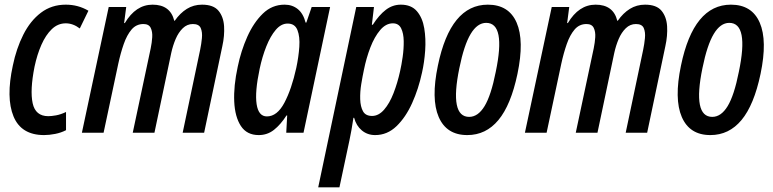

<svg xmlns="http://www.w3.org/2000/svg" viewBox="-20 -569 3314 823"><path d="M169 10Q71 10 38 -70Q5 -150 35 -288Q50 -361 80 -420.5Q110 -480 155.5 -514.5Q201 -549 262 -549Q315 -549 359 -523L322 -447Q293 -469 262 -469Q228 -469 202 -444Q176 -419 157.5 -377Q139 -335 128 -283Q108 -182 120 -126.5Q132 -71 187 -71Q200 -71 220 -74.5Q240 -78 263 -89V-11Q242 0 216.5 5Q191 10 169 10Z M331 0 446 -539H521L512 -470H515Q562 -549 634 -549Q710 -549 727 -480H729Q752 -513 781 -531Q810 -549 846 -549Q895 -549 916.5 -523Q938 -497 940.5 -456.5Q943 -416 933 -371L855 0H763L838 -356Q843 -380 845.5 -405.5Q848 -431 840.5 -448.5Q833 -466 807 -466Q782 -466 763.5 -448Q745 -430 733 -402Q721 -374 714 -342L642 0H549L626 -362Q631 -386 632.5 -409.5Q634 -433 626 -449.5Q618 -466 595 -466Q564 -466 544 -442.5Q524 -419 510.5 -380.5Q497 -342 487 -296L424 0Z M1089 10Q1038 10 1012.5 -29Q987 -68 984 -134Q981 -200 999 -283Q1013 -351 1040 -411.5Q1067 -472 1106.5 -510.5Q1146 -549 1200 -549Q1233 -549 1256.5 -530Q1280 -511 1290 -472H1293L1316 -539H1395L1281 0H1207L1211 -74H1208Q1183 -35 1154.5 -12.5Q1126 10 1089 10ZM1124 -70Q1168 -70 1199 -128.5Q1230 -187 1250 -278Q1260 -325 1263 -368.5Q1266 -412 1255 -440Q1244 -468 1213 -468Q1185 -468 1162 -441Q1139 -414 1121.5 -370Q1104 -326 1093 -274Q1072 -175 1080 -122.5Q1088 -70 1124 -70Z M1344 234 1507 -539H1583L1574 -463H1578Q1605 -505 1634 -527Q1663 -549 1698 -549Q1743 -549 1767 -521Q1791 -493 1798.5 -448Q1806 -403 1802.5 -352.5Q1799 -302 1789 -258Q1774 -188 1746.5 -127Q1719 -66 1679.5 -28Q1640 10 1588 10Q1555 10 1531 -10Q1507 -30 1498 -64H1495Q1487 -10 1478 32L1435 234ZM1575 -72Q1603 -72 1626.5 -99Q1650 -126 1667 -170Q1684 -214 1695 -264Q1701 -290 1706 -325Q1711 -360 1710.5 -393Q1710 -426 1699.5 -447.5Q1689 -469 1664 -469Q1634 -469 1609.5 -440Q1585 -411 1567.5 -365.5Q1550 -320 1540 -270Q1534 -242 1528.5 -208.5Q1523 -175 1524 -143.5Q1525 -112 1536 -92Q1547 -72 1575 -72Z M1983 10Q1894 10 1860.5 -67.5Q1827 -145 1857 -288Q1911 -549 2071 -549Q2161 -549 2194.5 -472Q2228 -395 2198 -252Q2170 -119 2116.5 -54.5Q2063 10 1983 10ZM1991 -68Q2029 -68 2057 -114Q2085 -160 2105 -261Q2149 -471 2064 -471Q2026 -471 1997.5 -423.5Q1969 -376 1949 -277Q1906 -68 1991 -68Z M2230 0 2345 -539H2420L2411 -470H2414Q2461 -549 2533 -549Q2609 -549 2626 -480H2628Q2651 -513 2680 -531Q2709 -549 2745 -549Q2794 -549 2815.5 -523Q2837 -497 2839.5 -456.5Q2842 -416 2832 -371L2754 0H2662L2737 -356Q2742 -380 2744.5 -405.5Q2747 -431 2739.5 -448.5Q2732 -466 2706 -466Q2681 -466 2662.5 -448Q2644 -430 2632 -402Q2620 -374 2613 -342L2541 0H2448L2525 -362Q2530 -386 2531.5 -409.5Q2533 -433 2525 -449.5Q2517 -466 2494 -466Q2463 -466 2443 -442.5Q2423 -419 2409.5 -380.5Q2396 -342 2386 -296L2323 0Z M3025 10Q2936 10 2902.5 -67.5Q2869 -145 2899 -288Q2953 -549 3113 -549Q3203 -549 3236.5 -472Q3270 -395 3240 -252Q3212 -119 3158.5 -54.5Q3105 10 3025 10ZM3033 -68Q3071 -68 3099 -114Q3127 -160 3147 -261Q3191 -471 3106 -471Q3068 -471 3039.5 -423.5Q3011 -376 2991 -277Q2948 -68 3033 -68Z"/></svg>

Font: Noto Sans ExtraCondensed Medium
Style: Italic
Weight: 500
Width: 2
Italic angle: -12°
Designer: Monotype Design Team
Foundry: Monotype Imaging Inc.
Version: Version 2.013; ttfautohint (v1.8.4.7-5d5b)